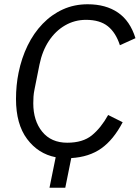

<svg xmlns="http://www.w3.org/2000/svg" viewBox="-20 -730 655 900"><path d="M212 150 241 7Q159 -9 107 -78.5Q55 -148 55 -266Q55 -298 58 -329Q61 -360 67 -389Q81 -458 109.5 -516.5Q138 -575 180 -618.5Q222 -662 275 -686Q328 -710 391 -710Q476 -710 533 -671Q590 -632 615 -551L542 -518Q523 -577 485.5 -607Q448 -637 383 -637Q330 -637 285 -611Q240 -585 209 -538Q178 -491 165 -427L142 -312Q138 -293 137 -277Q136 -261 136 -246Q136 -164 178 -112.5Q220 -61 295 -61Q368 -61 410.5 -95.5Q453 -130 487 -191L555 -157Q512 -75 455 -34.5Q398 6 314 11L286 150Z"/></svg>

Font: IBM Plex Sans
Style: Italic
Weight: 400
Italic angle: -11.31°
Designer: Mike Abbink, Paul van der Laan, Pieter van Rosmalen
Foundry: Bold Monday
Version: Version 3.201